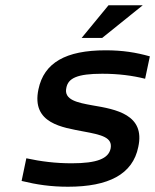

<svg xmlns="http://www.w3.org/2000/svg" viewBox="-20 -700 589 729"><path d="M296 -201C367 -188 408 -178 400 -136C392 -98 349 -80 252 -80C191 -80 135 -87 80 -99L62 -13C119 1 173 9 238 9C392 9 484 -38 505 -142C532 -265 420 -285 331 -300C276 -310 221 -320 232 -367C239 -403 273 -420 368 -420C430 -420 483 -413 531 -401L549 -486C496 -501 445 -509 381 -509C230 -509 147 -462 126 -361C98 -230 220 -216 296 -201ZM290 -556H368L522 -680H392Z"/></svg>

Font: LT Wave Text Medium Italic
Style: Regular
Weight: 500
Designer: Daniel Lyons
Version: Version 2.5 (Glyphs App)